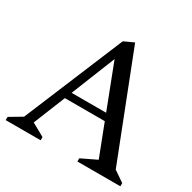

<svg xmlns="http://www.w3.org/2000/svg" viewBox="-142 -773 917 916"><g transform="rotate(30 316.0 -315.0)"><path d="M0.4 0V-17.6L68.3 -58L296 -604.9L350 -629.6L573.1 -58L632.1 -17.6V0H395.4V-17.6L479.4 -58L412.3 -232H192.5L121.8 -57.2L193 -17.6V0ZM207.8 -270H397.8L304.7 -511.9Z"/></g></svg>

Font: Ancizar Serif Light
Style: Regular
Weight: 300
Designer: Cesar Puertas, Viviana Monsalve, Julian Moncada, Julian Prieto, Jose Castro, Felipe Aragon, Mariel Hernandez, Sara Alarc
Version: Version 8.100